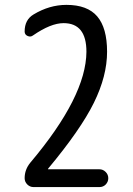

<svg xmlns="http://www.w3.org/2000/svg" viewBox="-20 -760 540 780"><path d="M80.1 -36.1Q80.1 -71.3 103.5 -99.6Q330.1 -368.2 331.1 -549.8Q331.1 -666 238.3 -666Q186.5 -666 114.3 -616.2Q104.5 -608.4 92.3 -613.8Q80.1 -619.1 80.1 -631.8Q80.1 -679.7 116.2 -701.2Q180.7 -740.2 250 -740.2Q335 -740.2 375 -693.4Q415 -646.5 415 -549.8Q415 -451.2 361.3 -342.3Q307.6 -233.4 175.8 -75.2Q174.8 -74.2 174.8 -73.2Q174.8 -72.3 175.8 -72.3H383.8Q398.4 -72.3 409.2 -61.5Q419.9 -50.8 419.9 -36.1Q419.9 -21.5 409.7 -10.7Q399.4 0 383.8 0H116.2Q101.6 0 90.8 -10.7Q80.1 -21.5 80.1 -36.1Z"/></svg>

Font: Rounded Mgen+ 1m regular
Style: Regular
Weight: 400
Designer: [Source Han Sans]
Ryoko NISHIZUKA  (kana & ideographs); Paul D. Hunt (Latin, Greek & Cyrillic); Wenlong ZHANG  (bopomofo
Version: Version 1.059.20150602